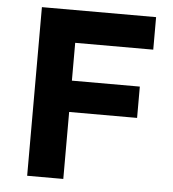

<svg xmlns="http://www.w3.org/2000/svg" viewBox="-51 -747 715 794"><g transform="rotate(5 306.5 -350.0)"><path d="M91 0V-700H565V-565H241V-408H523V-278H241V0Z"/></g></svg>

Font: Readex Pro SemiBold
Style: Regular
Weight: 600
Designer: Bonnie Shaver-Troup, Thomas Jockin
Foundry: Lexend
Version: Version 1.204; ttfautohint (v1.8.4.7-5d5b)